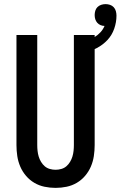

<svg xmlns="http://www.w3.org/2000/svg" viewBox="-20 -905 586 933"><path d="M250 8Q223 8 196.5 2.5Q170 -3 147 -16.5Q124 -30 106.5 -50.5Q89 -71 78.5 -95.5Q68 -120 64 -146.5Q60 -173 60 -200V-735H161V-200Q161 -186 162.5 -172Q164 -158 168 -144.5Q172 -131 179.5 -118.5Q187 -106 197.5 -97Q208 -88 222 -84Q236 -80 250 -80Q264 -80 278 -84Q292 -88 302.5 -97Q313 -106 320.5 -118.5Q328 -131 332 -144.5Q336 -158 337.5 -172Q339 -186 339 -200V-735H440V-200Q440 -173 436 -146.5Q432 -120 421.5 -95.5Q411 -71 393.5 -50.5Q376 -30 353 -16.5Q330 -3 303.5 2.5Q277 8 250 8ZM390 -647 374 -698Q391 -703 408 -709.5Q425 -716 440.5 -725.5Q456 -735 468.5 -748.5Q481 -762 488 -779Q478 -779 468.5 -783Q459 -787 452.5 -794.5Q446 -802 443 -811.5Q440 -821 440 -832Q440 -842 443 -852.5Q446 -863 453.5 -870.5Q461 -878 471.5 -881.5Q482 -885 493 -885Q504 -885 514.5 -881.5Q525 -878 532.5 -870Q540 -862 543 -851Q546 -840 546 -829Q546 -797 535 -765.5Q524 -734 502 -710.5Q480 -687 450.5 -671.5Q421 -656 390 -647Z"/></svg>

Font: Iosevka Custom Semibold
Style: Regular
Weight: 600
Designer: Belleve Invis
Foundry: Belleve Invis
Version: Version 27.0.2; ttfautohint (v1.8.4)